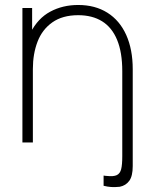

<svg xmlns="http://www.w3.org/2000/svg" viewBox="-20 -572 613 771"><path d="M461 178Q441 180 426.5 179Q412 178 396 174V133Q399.5 133.5 402.8 134Q406 134.5 409 134.5Q436 137.5 449 131.2Q462 125 466.5 107.5Q471 90 471 55V-1H513V95Q513 135 499.2 154Q485.5 173 461 178ZM471 -286Q471 -362 450.2 -412Q429.5 -462 390 -486.5Q350.5 -511 294 -511Q231 -511 190.2 -482.2Q149.5 -453.5 130.8 -404.8Q112 -356 112 -295L73 -294Q73 -382.5 102.5 -440.5Q132 -498.5 181.8 -525.2Q231.5 -552 294 -552Q362 -552 411.2 -521Q460.5 -490 486.8 -431.8Q513 -373.5 513 -294V0H471ZM70 0V-540H109V-430H112V0Z"/></svg>

Font: Hauora
Style: Regular
Weight: 400
Designer: Wayne Shih
Foundry: WCYS
Version: Version 1.001